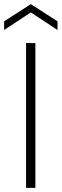

<svg xmlns="http://www.w3.org/2000/svg" viewBox="-58 -908 298 928"><path d="M68 0V-700H113V0ZM-38 -763V-805L91 -888L220 -805V-763L91 -848Z"/></svg>

Font: DM Sans 28pt ExtraLight
Style: Regular
Weight: 250
Version: Version 4.004;gftools[0.9.30]